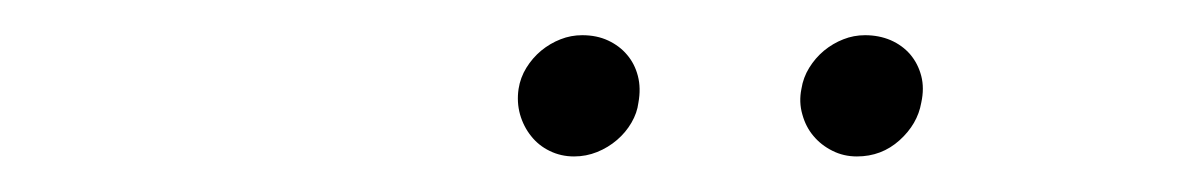

<svg xmlns="http://www.w3.org/2000/svg" viewBox="-20 -730 676 108"><path d="M430.8 -680Q431.8 -686.4 435.2 -691.9Q438.6 -697.4 443.5 -701.5Q448.5 -705.6 454.4 -707.9Q460.2 -710.2 466.6 -710.2Q474.4 -710.2 481 -707.4Q487.6 -704.5 492 -699.4Q496.4 -694.2 498.2 -687.3Q500 -680.4 498.2 -672.2Q496.1 -660.2 486 -651.1Q475.9 -642 462 -642Q454.5 -642 448.2 -645.2Q441.8 -648.4 437.5 -653.6Q433.2 -658.7 431.3 -665.7Q429.3 -672.6 430.8 -680ZM271.7 -680Q272.7 -686.4 276.1 -691.9Q279.5 -697.4 284.4 -701.5Q289.4 -705.6 295.3 -707.9Q301.1 -710.2 307.5 -710.2Q315.7 -710.2 322.1 -707.2Q328.5 -704.2 332.7 -699.2Q337 -694.2 338.8 -687.3Q340.6 -680.4 339.1 -672.2Q338.4 -666.5 335.2 -661Q332 -655.5 327.1 -651.3Q322.1 -647 315.9 -644.5Q309.7 -642 302.9 -642Q295.5 -642 289.2 -645.1Q283 -648.1 278.8 -653.4Q274.5 -658.7 272.5 -665.7Q270.6 -672.6 271.7 -680Z"/></svg>

Font: Inter P Extra Light
Style: Italic
Weight: 200
Italic angle: 9.39999°
Designer: Rasmus Andersson
Foundry: rsms
Version: Version 3.018;git-588b23468